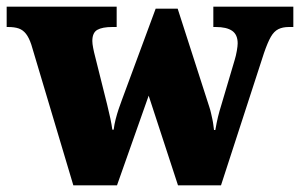

<svg xmlns="http://www.w3.org/2000/svg" viewBox="-26 -556 900 576"><path d="M68 -422Q61 -443 52 -454.5Q43 -466 30.5 -470.5Q18 -475 -2 -475H-6V-536H324V-475H311Q281 -475 266 -466.5Q251 -458 251 -433Q251 -425 253.5 -412Q256 -399 259 -388L284 -288Q290 -264 295.5 -242Q301 -220 305 -201Q309 -182 311 -167H315Q317 -183 321 -198.5Q325 -214 330 -229Q335 -244 340 -257L441 -530H507L602 -235Q605 -226 607 -217Q609 -208 611 -199Q613 -190 614 -181.5Q615 -173 616 -166H620Q624 -189 628 -205.5Q632 -222 638 -241L678 -376Q682 -389 684.5 -403.5Q687 -418 687 -426Q687 -452 670.5 -463.5Q654 -475 621 -475H614V-536H854V-475H841Q822 -475 809 -468.5Q796 -462 786.5 -445.5Q777 -429 766 -397L637 0H508L420 -269L325 0H194Z"/></svg>

Font: Noto Rashi Hebrew Black
Style: Regular
Weight: 900
Version: Version 1.006